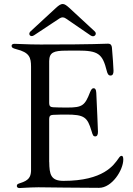

<svg xmlns="http://www.w3.org/2000/svg" viewBox="-20 -954 675 978"><path d="M524.1 -592C527 -580.3 531.6 -569.2 542.6 -569.2C555.8 -569.2 558.2 -580.6 558.2 -593.8C558.2 -603.3 553.6 -677.2 550.1 -711.6C549 -723.7 544 -731.5 529.8 -731.5C502.1 -731.5 471.9 -727.3 195.7 -727.3H184.3C114.7 -727.3 81 -730.8 54 -730.8C44.4 -730.8 39.1 -727.3 39.1 -720.5C39.1 -712 44 -708.5 62.9 -703.5C130 -686.8 138.1 -661.6 138.1 -613.6V-82.7C136.4 -52.6 126.8 -34.8 82.7 -21.3C71.4 -17.8 65.7 -15.3 65.7 -7.1C65.7 -1.4 69.2 3.9 79.2 3.9C90.6 3.9 119 0.7 175.8 0C246.4 0.4 359.7 2.8 484.4 2.8C550.4 2.8 608 -87.7 608 -141.7C608 -155.5 604.4 -160.2 599.1 -160.2C593.4 -160.2 588.8 -154.8 583.1 -146.3C559.7 -113.6 507.5 -32.7 303.3 -32.7C238.3 -32.7 231.5 -66.4 230.8 -128.6H230.5V-348.4C230.5 -362.2 236.5 -368.6 250.4 -369C271.3 -370 297.6 -370.4 316.1 -370.4C409.8 -370.7 425.1 -357.2 446 -287.3C452.8 -263.1 456.3 -259.2 464.8 -259.2C475.5 -259.2 479 -268.8 479 -283C479 -302.6 473 -416.9 470.5 -480.5C469.8 -499.6 463.8 -504.6 456.7 -504.6C449.6 -504.6 445 -499.3 438.9 -484.7C412.6 -416.9 399.9 -406.2 323.9 -406.2C293 -406.2 269.2 -406.6 250 -407.7C236.2 -408.4 230.5 -414.8 230.5 -428.6V-643.1C231.2 -687.9 255.3 -695.3 313.2 -696C348.7 -696.4 359.4 -696.4 375.4 -696.4C480.8 -696.4 502.1 -680.4 524.1 -592ZM135.3 -794C121.1 -780.9 134.2 -761.7 153.1 -774.1L283 -860.1C294.4 -867.5 304.3 -867.5 315.7 -859.7L442.1 -773.1C460.6 -760.7 476.6 -781.2 462.7 -794L333.5 -913.4C305.4 -938.9 295.5 -941.8 264.6 -913.4Z"/></svg>

Font: Margiela Serif Text
Style: Regular
Weight: 400
Designer: Andreas Faust, Stefan Endress
Version: Version 1.002;FEAKit 1.0